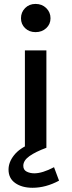

<svg xmlns="http://www.w3.org/2000/svg" viewBox="-20 -736 360 956"><path d="M104 0V-485H211V0ZM157 -576Q125.5 -576 105 -595.8Q84.5 -615.5 84.5 -645Q84.5 -675 105 -695.8Q125.5 -716.5 157 -716.5Q189 -716.5 210.2 -695.8Q231.5 -675 231.5 -645Q231.5 -615.5 210.2 -595.8Q189 -576 157 -576ZM274 163.5Q208 199 142 199Q89.5 199 56 175.5Q22.5 152 22.5 108.5Q22.5 71.5 50 36.8Q77.5 2 131 -19.5L210.5 0Q157.5 19.5 126.8 41.2Q96 63 96 89.5Q96 110 112.8 118.5Q129.5 127 151 127Q191 127 249 96.5Z"/></svg>

Font: Karla SemiBold
Style: Regular
Weight: 600
Designer: Jonathan Pinhorn
Version: Version 2.004; ttfautohint (v1.8.4.7-5d5b);gftools[0.9.33]